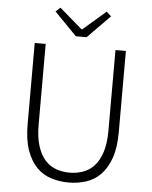

<svg xmlns="http://www.w3.org/2000/svg" viewBox="-62 -984 828 1047"><g transform="rotate(5 352.5 -460.0)"><path d="M353 13Q304 13 258.5 -1Q213 -15 178.5 -49.5Q144 -84 123.5 -141.5Q103 -199 103 -285V-729H163V-288Q163 -217 178.5 -169.5Q194 -122 220 -93.5Q246 -65 280.5 -53Q315 -41 353 -41Q391 -41 426 -53Q461 -65 487.5 -93.5Q514 -122 529.5 -169.5Q545 -217 545 -288V-729H602V-285Q602 -199 581.5 -141.5Q561 -84 526.5 -49.5Q492 -15 447 -1Q402 13 353 13ZM226 -933 350 -826H355L479 -933L505 -910L382 -785H323L201 -910Z"/></g></svg>

Font: Kinto Sans Light
Style: Regular
Weight: 300
Designer: Authors: Ryoko NISHIZUKA  (kana & ideographs); Paul D. Hunt (Latin, Greek & Cyrillic); Wenlong ZHANG  (bopomofo); Sandol
Foundry: Adobe Systems Incorporated, ookami Inc.
Version: Version 0.001